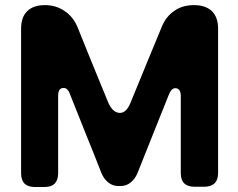

<svg xmlns="http://www.w3.org/2000/svg" viewBox="-20 -749 955 769"><path d="M158.2 -728.5Q159.2 -728.5 160.2 -728.5Q204.1 -728.5 238.3 -705.1Q272.5 -682.6 290 -641.6Q330.1 -541 412.1 -341.8Q429.7 -298.8 458 -296.9Q485.4 -294.9 502.9 -337.9Q534.2 -414.1 565.4 -490.2Q596.7 -565.4 627.9 -641.6Q644.5 -682.6 677.7 -705.1Q710 -728.5 756.8 -728.5Q803.7 -728.5 829.1 -704.1Q853.5 -679.7 853.5 -633.8Q853.5 -441.4 853.5 -55.7Q853.5 -28.3 838.9 -14.6Q825.2 -1 797.9 -1Q785.2 -1 758.8 -1Q732.4 -1 717.8 -14.6Q704.1 -28.3 704.1 -55.7Q704.1 -158.2 704.1 -364.3Q704.1 -392.6 685.5 -395.5Q668 -398.4 657.2 -372.1Q625 -293 593.8 -213.9Q561.5 -133.8 530.3 -54.7Q520.5 -32.2 503.9 -18.6Q486.3 -3.9 462.9 -3.9Q460 -3.9 454.1 -3.9Q430.7 -3.9 413.1 -18.6Q396.5 -32.2 386.7 -54.7Q355.5 -134.8 323.2 -213.9Q291 -293.9 259.8 -373Q250 -399.4 231.4 -396.5Q212.9 -394.5 212.9 -365.2Q212.9 -261.7 212.9 -54.7Q212.9 -28.3 199.2 -13.7Q185.5 0 158.2 0Q145.5 0 119.1 0Q92.8 0 78.1 -13.7Q64.5 -28.3 64.5 -54.7Q64.5 -248 64.5 -633.8Q64.5 -680.7 88.9 -704.1Q113.3 -728.5 160.2 -728.5Q159.2 -728.5 158.2 -728.5Z"/></svg>

Font: DeepSea
Style: Bold
Weight: 700
Designer: Stem
Version: Version 3.019;git-0a5106e0b